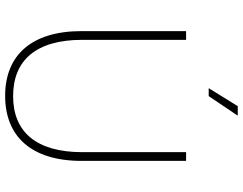

<svg xmlns="http://www.w3.org/2000/svg" viewBox="-119 -822 945 747"><g transform="rotate(90 353.5 -448.5)"><path d="M353 4C509 4 606 -96 606 -294V-700H572V-296C572 -117 493 -27 354 -27C214 -27 135 -117 135 -296V-700H101V-294C101 -96 197 4 353 4ZM323 -788H354L430 -901H393Z"/></g></svg>

Font: Chess Sans ExtraLight
Style: Regular
Weight: 275
Designer: Wolf Bōese
Foundry: Wolf Bōese
Version: Version 7.223;Glyphs 3.3 (3306)